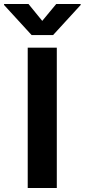

<svg xmlns="http://www.w3.org/2000/svg" viewBox="-80 -947 426 967"><path d="M206.1 0H59.6V-707H206.1ZM132.8 -841.8 203.1 -926.8H326.2V-921.9L187.5 -770.5H79.1L-59.6 -921.9V-926.8H63.5Z"/></svg>

Font: Pretendard
Style: Bold
Weight: 700
Designer: Base glyphs from Inter by Rasmus Andersson; Hangeul glyphs from Noto Sans CJK(Source Han Sans) by Jang Soo-young and Kan
Foundry: Kil Hyung-jin
Version: Version 1.309